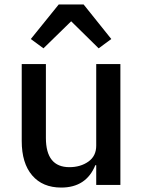

<svg xmlns="http://www.w3.org/2000/svg" viewBox="-20 -834 647 866"><path d="M245 -814H357L482 -658L425 -616L301 -738L176 -616L119 -658ZM78 -198V-545H187V-212Q187 -80 293 -80Q343 -80 378.5 -105Q414 -130 414 -177V-545H523V0H414V-89H410Q369 12 256 12Q172 12 125 -43Q78 -98 78 -198Z"/></svg>

Font: IBM Plex Sans JP Medium
Style: Regular
Weight: 500
Designer: Mike Abbink; Paul van der Laan; Pieter van Rosmalen; Wujin Sim; Yejin Wi; Jinhee Kim; Boomi Park; Yona Kim; Kichan Ma
Foundry: Sandoll Inc.
Version: Version 1.001